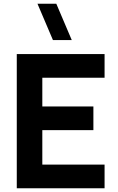

<svg xmlns="http://www.w3.org/2000/svg" viewBox="-20 -1010 631 1030"><path d="M264 -795 181 -990H282L365 -795ZM70 0V-720H541V-593H207V-439H481V-312H207V-127H541V0Z"/></svg>

Font: Vela Sans ExtBd
Style: Regular
Weight: 800
Designer: Principal design: Mikhail Sharanda - project Manrope.
Design modification: Ravid Balaliev
Foundry: Mikhail Sharanda
Version: Version 1.001